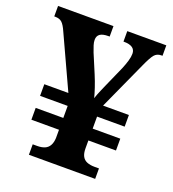

<svg xmlns="http://www.w3.org/2000/svg" viewBox="-131 -815 826 915"><g transform="rotate(20 282.5 -357.0)"><path d="M119 0V-53H142Q164 -53 179.5 -59.5Q195 -66 203.5 -81Q212 -96 213 -119V-161H73V-221H213V-282H73V-341H195L72 -608Q59 -638 46.5 -649.5Q34 -661 12 -661H7V-714H288V-661H281Q253 -661 239.5 -651.5Q226 -642 226 -622Q226 -610 230.5 -595.5Q235 -581 242 -563L282 -468Q295 -437 304.5 -408.5Q314 -380 319 -360Q322 -369 326.5 -381Q331 -393 337 -406.5Q343 -420 349 -434L396 -540Q406 -564 412 -584.5Q418 -605 418 -621Q418 -641 403.5 -651Q389 -661 361 -661H358V-714H556V-661H550Q528 -661 515 -645.5Q502 -630 481 -583L371 -341H502V-282H362V-221H502V-161H362V-121Q362 -96 370 -81Q378 -66 394 -59.5Q410 -53 432 -53H455V0Z"/></g></svg>

Font: Noto Serif Hebrew
Style: Bold
Weight: 700
Version: Version 2.003